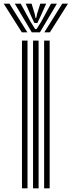

<svg xmlns="http://www.w3.org/2000/svg" viewBox="-79 -1020 388 1040"><path d="M160 0V-800H190V0ZM40 0V-800H70V0ZM100 0V-800H130V0ZM-58.8 -1000H-27.8L69.2 -845H39.2ZM1.2 -1000H33.2L86 -903.2L111.2 -862.5H119.2L144.5 -903L197.2 -1000H229.2L137.2 -845H93.2ZM60.2 -1000H92.2L109 -944.5L113.2 -922.8H117.2L121.8 -944.5L139.2 -1000H171.2L139 -928.2L123.2 -895.5H107.2L91.8 -928.2ZM258.2 -1000H289.2L191.2 -845H161.2Z"/></svg>

Font: Big Shoulders Inline Display Thin Black
Style: Regular
Weight: 900
Version: Version 2.002